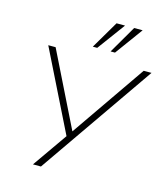

<svg xmlns="http://www.w3.org/2000/svg" viewBox="-133 -1036 982 1137"><g transform="rotate(15 357.5 -467.5)"><path d="M177 0 333 -223V-198L82 -705H127L357 -239H345L667 -705H715L226 0ZM339 -765 439 -935H491L366 -765ZM448 -765 547 -935H599L475 -765Z"/></g></svg>

Font: Mulish ExtraLight
Style: Italic
Weight: 200
Italic angle: -9°
Designer: Vernon Adams
Foundry: Vernon Adams
Version: Version 3.603